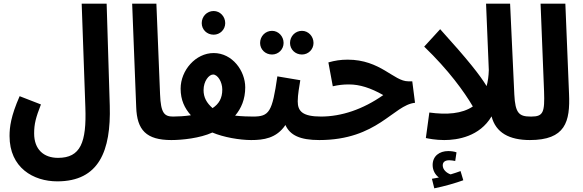

<svg xmlns="http://www.w3.org/2000/svg" viewBox="-20 -758 3174 1046"><path d="M32 -17C32 156 162 230 292 230C520 230 585 63 578 -182L561 -738H425L445 -174C452 18 419 102 296 102C218 102 166 56 166 -31C166 -83 175 -117 203 -189L87 -234C39 -125 32 -65 32 -17Z M914 5C960 5 985 -21 985 -61C985 -97 965 -123 924 -123C876 -123 856 -140 852 -244L832 -738H700L722 -175C726 -49 777 5 914 5Z M1144 -569C1179 -569 1207 -597 1207 -632C1207 -668 1179 -698 1144 -698C1107 -698 1079 -668 1079 -632C1079 -597 1107 -569 1144 -569ZM913 5C972 5 1069 -5 1137 -36C1198 -10 1286 5 1349 5C1395 5 1420 -23 1420 -61C1420 -95 1399 -123 1359 -123C1335 -123 1298 -124 1261 -128C1294 -167 1316 -217 1316 -282C1316 -372 1246 -469 1144 -469C1046 -469 964 -375 964 -275C964 -213 986 -168 1020 -130C985 -125 950 -123 922 -123ZM1089 -267C1089 -316 1118 -352 1141 -352C1166 -352 1191 -312 1191 -270C1191 -223 1173 -192 1138 -169C1105 -198 1089 -228 1089 -267Z M1625 -461C1660 -461 1688 -489 1688 -524C1688 -560 1660 -590 1625 -590C1588 -590 1560 -560 1560 -524C1560 -489 1588 -461 1625 -461ZM1462 -461C1497 -461 1525 -489 1525 -524C1525 -560 1497 -590 1462 -590C1425 -590 1397 -560 1397 -524C1397 -489 1425 -461 1462 -461ZM1348 5C1415 5 1486 -4 1535 -77C1560 -21 1615 5 1720 5C1766 5 1791 -21 1791 -61C1791 -95 1771 -123 1730 -123C1628 -123 1602 -152 1602 -206C1602 -243 1611 -289 1616 -321L1491 -342C1463 -147 1447 -123 1358 -123Z M1719 5C2037 5 2123 -186 2241 -198L2226 -315H2204C2125 -315 2053 -433 1874 -433C1836 -433 1804 -428 1769 -418L1793 -288C1825 -295 1848 -298 1881 -298C1940 -298 1999 -279 2068 -240C1957 -162 1840 -123 1728 -123Z M2400 5C2473 5 2593 -14 2658 -124C2681 -35 2754 5 2868 5C2920 5 2938 -23 2938 -65C2938 -97 2919 -123 2871 -123C2808 -123 2787 -141 2782 -243L2759 -738H2628L2643 -376C2642 -343 2638 -314 2631 -289C2595 -348 2531 -430 2378 -599L2291 -504C2424 -376 2509 -258 2556 -178C2497 -138 2414 -132 2319 -145L2300 -6C2314 -3 2353 5 2400 5ZM2346 268C2401 257 2463 239 2504 224L2489 174C2473 180 2455 186 2435 192C2416 186 2392 168 2392 143C2392 126 2403 115 2428 115C2438 115 2449 117 2460 119L2467 72C2455 67 2435 65 2422 65C2374 65 2337 92 2337 141C2337 171 2352 195 2371 209C2361 211 2349 213 2333 216Z M2866 5C3060 5 3087 -94 3080 -248L3060 -738H2925L2944 -260C2948 -147 2940 -123 2875 -123Z"/></svg>

Font: Noto Sans Arabic UI XCn
Style: Bold
Weight: 700
Width: 2
Designer: Monotype Design Team, Nadine Chahine and Nizar Qandah
Foundry: Monotype Imaging Inc.
Version: Version 2.010